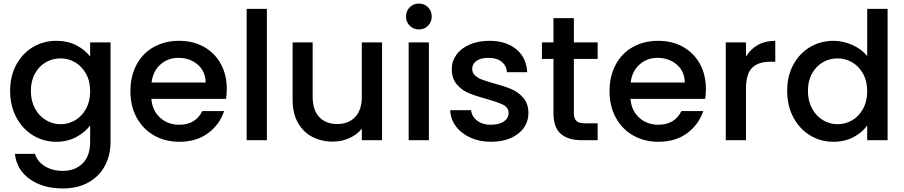

<svg xmlns="http://www.w3.org/2000/svg" viewBox="-20 -790 5097 1082"><path d="M297 -560Q361 -560 410.5 -534.5Q460 -509 488 -471V-551H603V9Q603 85 571 144.5Q539 204 478.5 238Q418 272 334 272Q222 272 148 219.5Q74 167 64 77H177Q190 120 232.5 146.5Q275 173 334 173Q403 173 445.5 131Q488 89 488 9V-83Q459 -44 409.5 -17.5Q360 9 297 9Q225 9 165.5 -27.5Q106 -64 71.5 -129.5Q37 -195 37 -278Q37 -361 71.5 -425Q106 -489 165.5 -524.5Q225 -560 297 -560ZM488 -276Q488 -333 464.5 -375Q441 -417 403 -439Q365 -461 321 -461Q277 -461 239 -439.5Q201 -418 177.5 -376.5Q154 -335 154 -278Q154 -221 177.5 -178Q201 -135 239.5 -112.5Q278 -90 321 -90Q365 -90 403 -112Q441 -134 464.5 -176.5Q488 -219 488 -276Z M1258 -289Q1258 -258 1254 -233H833Q838 -167 882 -127Q926 -87 990 -87Q1082 -87 1120 -164H1243Q1218 -88 1152.5 -39.5Q1087 9 990 9Q911 9 848.5 -26.5Q786 -62 750.5 -126.5Q715 -191 715 -276Q715 -361 749.5 -425.5Q784 -490 846.5 -525Q909 -560 990 -560Q1068 -560 1129 -526Q1190 -492 1224 -430.5Q1258 -369 1258 -289ZM1139 -325Q1138 -388 1094 -426Q1050 -464 985 -464Q926 -464 884 -426.5Q842 -389 834 -325Z M1484 -740V0H1370V-740Z M2133 -551V0H2019V-65Q1992 -31 1948.5 -11.5Q1905 8 1856 8Q1791 8 1739.5 -19Q1688 -46 1658.5 -99Q1629 -152 1629 -227V-551H1742V-244Q1742 -170 1779 -130.5Q1816 -91 1880 -91Q1944 -91 1981.5 -130.5Q2019 -170 2019 -244V-551Z M2341 -624Q2310 -624 2289 -645Q2268 -666 2268 -697Q2268 -728 2289 -749Q2310 -770 2341 -770Q2371 -770 2392 -749Q2413 -728 2413 -697Q2413 -666 2392 -645Q2371 -624 2341 -624ZM2397 -551V0H2283V-551Z M2747 9Q2682 9 2630.5 -14.5Q2579 -38 2549 -78.5Q2519 -119 2517 -169H2635Q2638 -134 2668.5 -110.5Q2699 -87 2745 -87Q2793 -87 2819.5 -105.5Q2846 -124 2846 -153Q2846 -184 2816.5 -199Q2787 -214 2723 -232Q2661 -249 2622 -265Q2583 -281 2554.5 -314Q2526 -347 2526 -401Q2526 -445 2552 -481.5Q2578 -518 2626.5 -539Q2675 -560 2738 -560Q2832 -560 2889.5 -512.5Q2947 -465 2951 -383H2837Q2834 -420 2807 -442Q2780 -464 2734 -464Q2689 -464 2665 -447Q2641 -430 2641 -402Q2641 -380 2657 -365Q2673 -350 2696 -341.5Q2719 -333 2764 -320Q2824 -304 2862.5 -287.5Q2901 -271 2929 -239Q2957 -207 2958 -154Q2958 -107 2932 -70Q2906 -33 2858.5 -12Q2811 9 2747 9Z M3214 -458V-153Q3214 -122 3228.5 -108.5Q3243 -95 3278 -95H3348V0H3258Q3181 0 3140 -36Q3099 -72 3099 -153V-458H3034V-551H3099V-688H3214V-551H3348V-458Z M3958 -289Q3958 -258 3954 -233H3533Q3538 -167 3582 -127Q3626 -87 3690 -87Q3782 -87 3820 -164H3943Q3918 -88 3852.5 -39.5Q3787 9 3690 9Q3611 9 3548.5 -26.5Q3486 -62 3450.5 -126.5Q3415 -191 3415 -276Q3415 -361 3449.5 -425.5Q3484 -490 3546.5 -525Q3609 -560 3690 -560Q3768 -560 3829 -526Q3890 -492 3924 -430.5Q3958 -369 3958 -289ZM3839 -325Q3838 -388 3794 -426Q3750 -464 3685 -464Q3626 -464 3584 -426.5Q3542 -389 3534 -325Z M4184 -471Q4209 -513 4250.5 -536.5Q4292 -560 4349 -560V-442H4320Q4253 -442 4218.5 -408Q4184 -374 4184 -290V0H4070V-551H4184Z M4416 -278Q4416 -361 4450.5 -425Q4485 -489 4544.5 -524.5Q4604 -560 4677 -560Q4731 -560 4783.5 -536.5Q4836 -513 4867 -474V-740H4982V0H4867V-83Q4839 -43 4789.5 -17Q4740 9 4676 9Q4604 9 4544.5 -27.5Q4485 -64 4450.5 -129.5Q4416 -195 4416 -278ZM4867 -276Q4867 -333 4843.5 -375Q4820 -417 4782 -439Q4744 -461 4700 -461Q4656 -461 4618 -439.5Q4580 -418 4556.5 -376.5Q4533 -335 4533 -278Q4533 -221 4556.5 -178Q4580 -135 4618.5 -112.5Q4657 -90 4700 -90Q4744 -90 4782 -112Q4820 -134 4843.5 -176.5Q4867 -219 4867 -276Z"/></svg>

Font: Poppins Cyr Med
Style: Regular
Weight: 500
Designer: Ninad Kale (Devanagari), Jonny Pinhorn (Latin)
Foundry: Indian Type Foundry
Version: 4.004